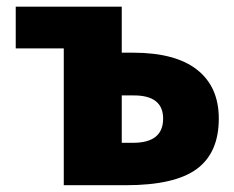

<svg xmlns="http://www.w3.org/2000/svg" viewBox="-20 -544 690 566"><path d="M338.9 -262.7V-123H372.1Q460.9 -123 460.9 -194.3Q460.9 -263.7 372.1 -262.7ZM168 -401.4H26.4V-524.4H338.9V-388.7H372.1Q497.1 -388.7 561 -338.4Q625 -288.1 625 -194.3Q625 -93.8 560.1 -45.9Q495.1 2 350.6 2H168Z"/></svg>

Font: Gen Shin Gothic Heavy
Style: Bold
Weight: 900
Designer: [Source Han Sans]
Ryoko NISHIZUKA  (kana & ideographs); Paul D. Hunt (Latin, Greek & Cyrillic); Wenlong ZHANG  (bopomofo
Version: Version 1.002.20150607